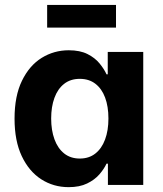

<svg xmlns="http://www.w3.org/2000/svg" viewBox="-20 -759 670 788"><path d="M261.7 9.1Q199.4 9.1 149.1 -23.3Q98.8 -55.8 69.2 -118.5Q39.7 -181.1 39.7 -272Q39.7 -365.3 70.2 -427.7Q100.6 -490.2 151.1 -521.5Q201.6 -552.7 262.1 -552.7Q308.3 -552.7 339 -537.2Q369.7 -521.8 388.5 -498.8Q407.4 -475.8 417.2 -454H422.2V-545.9H567.9V0H422.9V-87.4H417.2Q407.1 -65.4 387.7 -43.1Q368.2 -20.8 337.4 -5.9Q306.6 9.1 261.7 9.1ZM307.5 -108.3Q345.2 -108.3 371.3 -128.9Q397.5 -149.5 411.2 -186.4Q425 -223.3 425 -272.5Q425 -322.2 411.3 -358.7Q397.7 -395.1 371.5 -415.2Q345.4 -435.4 307.5 -435.4Q269.2 -435.4 243 -414.7Q216.7 -394 203.4 -357.3Q190 -320.6 190 -272.5Q190 -224.6 203.5 -187.4Q217 -150.3 243.2 -129.3Q269.4 -108.3 307.5 -108.3ZM456.1 -738.8V-645.8H173.5V-738.8Z"/></svg>

Font: Atlassian Sans
Style: Regular
Weight: 400
Designer: Rasmus Andersson
Foundry: Modifications by Atlassian Pty Ltd, manufactured by rsms
Version: Version 4.001;git-9221beed3